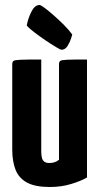

<svg xmlns="http://www.w3.org/2000/svg" viewBox="-20 -738 398 768"><path d="M180 10Q120 10 87.5 -8Q55 -26 42 -59.5Q29 -93 29 -140V-480Q29 -490 33.5 -494Q38 -498 62.5 -499Q87 -500 145 -500V-133Q145 -118 147.5 -107.5Q150 -97 157 -91.5Q164 -86 178 -86Q188 -86 198 -89Q208 -92 216 -99V-480Q216 -490 220.5 -494Q225 -498 248 -499Q271 -500 328 -500V-28Q304 -14 264.5 -2Q225 10 180 10ZM226 -539Q222 -539 203.5 -550Q185 -561 161.5 -577Q138 -593 117 -609Q96 -625 87 -636Q92 -664 105.5 -691Q119 -718 138 -718Q143 -718 158.5 -706.5Q174 -695 195 -676.5Q216 -658 236 -638Q256 -618 269 -600Q269 -600 264.5 -585Q260 -570 250.5 -554.5Q241 -539 226 -539Z"/></svg>

Font: Yanone Kaffeesatz
Style: Bold
Weight: 700
Designer: Yanone (Cyrillic: Daniel Pouzeot, Huerta Tipografica, and Cyreal)
Foundry: Yanone
Version: Version 2.003